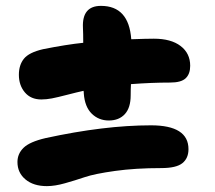

<svg xmlns="http://www.w3.org/2000/svg" viewBox="-20 -673 740 660"><path d="M122.1 -331.1Q85.9 -331.1 65.4 -355.5Q44.9 -379.9 44.9 -416Q44.9 -449.7 62.3 -471.2Q79.6 -492.7 127.9 -503.9Q208.5 -520 266.1 -525.9Q266.1 -559.1 265.1 -578.1Q261.7 -652.8 327.1 -652.8Q422.9 -652.8 431.2 -538.1Q484.9 -540 508.8 -540Q567.9 -540 600.8 -514.9Q633.8 -489.7 633.8 -446.8Q633.8 -418.9 618.4 -404.1Q603 -389.2 564.9 -389.2Q502 -389.2 430.2 -383.8Q429.2 -366.7 429.2 -345.2Q429.2 -302.7 409.2 -280.8Q389.2 -258.8 354 -258.8Q319.3 -258.8 295.4 -282.2Q271.5 -305.7 268.1 -351.1Q268.1 -357.9 267.1 -360.8Q245.1 -356 211.2 -347.2Q177.2 -338.4 158.2 -334.7Q139.2 -331.1 122.1 -331.1ZM141.1 -33.2Q95.2 -33.2 67.6 -56.2Q40 -79.1 40 -116.2Q40 -144.5 61 -165Q82 -185.5 136.2 -198.2Q338.4 -242.2 499 -242.2Q627.9 -242.2 627.9 -160.2Q627.9 -128.9 606.9 -112.1Q585.9 -95.2 534.2 -95.2Q445.3 -95.2 375.5 -85.4Q305.7 -75.7 271.7 -64.2Q237.8 -52.7 203.1 -43Q168.5 -33.2 141.1 -33.2Z"/></svg>

Font: Shantell Sans Bouncy
Style: Regular
Weight: 800
Designer: Stephen Nixon, Anya Danilova, Shantell Martin
Foundry: Arrow Type
Version: Version 1.006;[9816181b4]